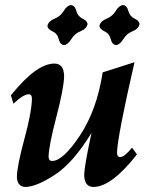

<svg xmlns="http://www.w3.org/2000/svg" viewBox="-20 -736 626 766"><path d="M353 9.8Q315.9 9.8 315.9 -40Q317.4 -78.1 345.2 -206.1Q272 -85.9 198 -38.1Q124 9.8 81.1 9.8Q65.9 9.8 56.6 -0.7Q47.4 -11.2 47.4 -30.8Q48.3 -74.7 77.1 -180.7Q106 -286.6 107.4 -342.3Q107.4 -359.9 94.7 -359.9Q73.2 -359.9 33.7 -322.3L23.4 -355.5Q125 -482.4 196.8 -482.4Q235.8 -482.4 235.8 -430.2Q233.9 -380.4 204.6 -268.6Q175.3 -156.7 173.8 -112.3Q173.8 -93.8 188 -93.8Q231.4 -93.8 299.1 -195.8Q366.7 -297.9 389.6 -447.3L516.6 -487.8Q449.2 -194.3 446.8 -127.4Q446.8 -109.4 459.5 -109.4Q476.6 -109.4 506.8 -147L526.4 -120.1Q424.8 9.8 353 9.8ZM235.4 -556.2Q219.7 -557.6 214.4 -579.8Q209 -602.1 189.2 -611.1Q169.4 -620.1 169.4 -633.8Q173.8 -651.9 197.5 -661.4Q221.2 -670.9 234.4 -692.6Q247.6 -714.4 263.2 -715.8Q278.8 -714.4 284.4 -692.6Q290 -670.9 309.6 -661.6Q329.1 -652.3 329.1 -639.2Q324.7 -620.6 301.3 -611.3Q277.8 -602.1 264.4 -579.8Q251 -557.6 235.4 -556.2ZM442.9 -556.2Q427.2 -557.6 421.9 -579.8Q416.5 -602.1 396.7 -611.1Q377 -620.1 377 -633.8Q381.3 -651.9 405 -661.4Q428.7 -670.9 441.9 -692.6Q455.1 -714.4 470.7 -715.8Q486.3 -714.4 491.9 -692.6Q497.6 -670.9 517.1 -661.6Q536.6 -652.3 536.6 -639.2Q532.2 -620.6 508.8 -611.3Q485.4 -602.1 471.9 -579.8Q458.5 -557.6 442.9 -556.2Z"/></svg>

Font: Kelvinch
Style: Bold Italic
Weight: 700
Italic angle: -10°
Designer: Paul James Miller
Foundry: High-Logic / Made with FontCreator
Version: Version 3.30 September 23, 2016